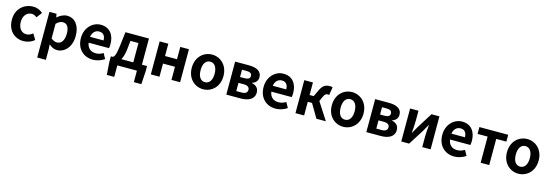

<svg xmlns="http://www.w3.org/2000/svg" viewBox="27 -1753 8975 3148"><g transform="rotate(15 4514.5 -179.5)"><path d="M317 14C379 14 447 -7 500 -54L442 -151C411 -125 374 -106 333 -106C252 -106 194 -174 194 -280C194 -385 252 -454 338 -454C369 -454 395 -441 423 -418L493 -511C452 -548 399 -574 330 -574C178 -574 44 -466 44 -280C44 -94 163 14 317 14Z M606 215H753V44L748 -47C790 -8 838 14 887 14C1010 14 1125 -97 1125 -289C1125 -461 1042 -574 905 -574C844 -574 787 -542 740 -502H737L726 -560H606ZM855 -107C824 -107 789 -118 753 -149V-396C791 -434 825 -453 863 -453C940 -453 974 -394 974 -287C974 -165 921 -107 855 -107Z M1494 14C1563 14 1634 -10 1689 -48L1639 -138C1598 -113 1559 -100 1514 -100C1430 -100 1370 -147 1358 -238H1703C1707 -252 1710 -279 1710 -306C1710 -462 1630 -574 1476 -574C1343 -574 1215 -461 1215 -280C1215 -95 1337 14 1494 14ZM1355 -337C1367 -418 1419 -460 1478 -460C1551 -460 1584 -412 1584 -337Z M1908 0H2241V195H2368L2382 -20V-116H2295V-560H1896L1869 -331C1849 -166 1828 -131 1800 -116H1767V-20L1782 195H1908ZM1946 -116C1970 -158 1987 -217 1997 -299L2012 -444H2148V-116Z M2477 0H2624V-223H2827V0H2974V-560H2827V-351H2624V-560H2477Z M3366 14C3506 14 3635 -94 3635 -280C3635 -466 3506 -574 3366 -574C3225 -574 3097 -466 3097 -280C3097 -94 3225 14 3366 14ZM3366 -106C3289 -106 3247 -174 3247 -280C3247 -385 3289 -454 3366 -454C3442 -454 3485 -385 3485 -280C3485 -174 3442 -106 3366 -106Z M3758 0H4002C4130 0 4232 -46 4232 -161C4232 -238 4184 -276 4116 -292V-297C4180 -315 4210 -362 4210 -413C4210 -523 4114 -560 3989 -560H3758ZM3901 -337V-461H3980C4043 -461 4069 -438 4069 -398C4069 -360 4043 -337 3978 -337ZM3901 -98V-238H3990C4058 -238 4089 -210 4089 -170C4089 -127 4061 -98 3993 -98Z M4595 14C4664 14 4735 -10 4790 -48L4740 -138C4699 -113 4660 -100 4615 -100C4531 -100 4471 -147 4459 -238H4804C4808 -252 4811 -279 4811 -306C4811 -462 4731 -574 4577 -574C4444 -574 4316 -461 4316 -280C4316 -95 4438 14 4595 14ZM4456 -337C4468 -418 4520 -460 4579 -460C4652 -460 4685 -412 4685 -337Z M4932 0H5079V-232H5151L5288 0H5448L5259 -293L5293 -372C5317 -426 5339 -434 5367 -434C5375 -434 5381 -432 5388 -430L5411 -566C5399 -572 5384 -574 5369 -574C5293 -574 5246 -553 5200 -456L5149 -347H5079V-560H4932Z M5743 14C5883 14 6012 -94 6012 -280C6012 -466 5883 -574 5743 -574C5602 -574 5474 -466 5474 -280C5474 -94 5602 14 5743 14ZM5743 -106C5666 -106 5624 -174 5624 -280C5624 -385 5666 -454 5743 -454C5819 -454 5862 -385 5862 -280C5862 -174 5819 -106 5743 -106Z M6135 0H6379C6507 0 6609 -46 6609 -161C6609 -238 6561 -276 6493 -292V-297C6557 -315 6587 -362 6587 -413C6587 -523 6491 -560 6366 -560H6135ZM6278 -337V-461H6357C6420 -461 6446 -438 6446 -398C6446 -360 6420 -337 6355 -337ZM6278 -98V-238H6367C6435 -238 6466 -210 6466 -170C6466 -127 6438 -98 6370 -98Z M6728 0H6862L7026 -259C7044 -291 7073 -344 7093 -377H7097C7091 -307 7084 -233 7084 -176V0H7226V-560H7091L6928 -300C6910 -268 6880 -216 6861 -182H6858C6863 -252 6870 -327 6870 -383V-560H6728Z M7628 14C7697 14 7768 -10 7823 -48L7773 -138C7732 -113 7693 -100 7648 -100C7564 -100 7504 -147 7492 -238H7837C7841 -252 7844 -279 7844 -306C7844 -462 7764 -574 7610 -574C7477 -574 7349 -461 7349 -280C7349 -95 7471 14 7628 14ZM7489 -337C7501 -418 7553 -460 7612 -460C7685 -460 7718 -412 7718 -337Z M8075 0H8221V-444H8393V-560H7904V-444H8075Z M8716 14C8856 14 8985 -94 8985 -280C8985 -466 8856 -574 8716 -574C8575 -574 8447 -466 8447 -280C8447 -94 8575 14 8716 14ZM8716 -106C8639 -106 8597 -174 8597 -280C8597 -385 8639 -454 8716 -454C8792 -454 8835 -385 8835 -280C8835 -174 8792 -106 8716 -106Z"/></g></svg>

Font: Source Han Sans KR
Style: Bold
Weight: 700
Designer: Ryoko NISHIZUKA 西塚涼子 (kana, bopomofo & ideographs); Paul D. Hunt (Latin, Greek & Cyrillic); Sandoll Communications 산돌커뮤니
Foundry: Adobe
Version: Version 2.004;hotconv 1.0.118;makeotfexe 2.5.65603